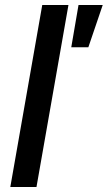

<svg xmlns="http://www.w3.org/2000/svg" viewBox="-20 -743 428 763"><path d="M21 0 147.9 -723.1H252L125 0ZM263.2 -555.2 292 -723.1H388.2L331.1 -555.2Z"/></svg>

Font: Archivo Medium
Style: Italic
Weight: 500
Italic angle: -10°
Designer: Hector Gatti
Foundry: Omnibus-Type
Version: Version 2.001